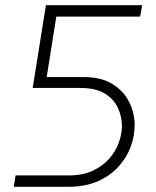

<svg xmlns="http://www.w3.org/2000/svg" viewBox="-20 -720 601 740"><path d="M33 0 40 -44H246Q299 -44 337.5 -62Q376 -80 401 -108.5Q426 -137 438 -170.5Q450 -204 450 -234Q450 -271 434 -305Q418 -339 383 -360Q348 -381 290 -381H106L157 -700H528L520 -656H197L160 -423H302Q370 -423 413.5 -396Q457 -369 478 -326.5Q499 -284 499 -238Q499 -196 483.5 -154Q468 -112 436 -77Q404 -42 356 -21Q308 0 242 0Z"/></svg>

Font: MuseoModerno Thin ExtraLight
Style: Italic
Weight: 250
Italic angle: -9°
Version: Version 1.003